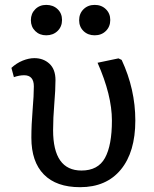

<svg xmlns="http://www.w3.org/2000/svg" viewBox="-20 -755 632 789"><path d="M169.9 -609.9Q142.6 -609.9 124.8 -627.4Q106.9 -645 106.9 -671.9Q106.9 -699.2 124.8 -717Q142.6 -734.9 169.9 -734.9Q198.2 -734.9 216.6 -717.5Q234.9 -700.2 234.9 -672.9Q234.9 -645.5 216.6 -627.7Q198.2 -609.9 169.9 -609.9ZM305.2 -671.9Q305.2 -699.2 323.2 -717Q341.3 -734.9 369.1 -734.9Q397 -734.9 415 -717.3Q433.1 -699.7 433.1 -672.9Q433.1 -645.5 415 -627.7Q397 -609.9 369.1 -609.9Q341.3 -609.9 323.2 -627.4Q305.2 -645 305.2 -671.9ZM309.1 14.2Q211.4 14.2 160.2 -38.1Q108.9 -90.3 108.9 -189Q108.9 -242.2 114 -303Q119.1 -363.8 119.1 -399.9Q119.1 -445.8 79.1 -445.8Q59.6 -445.8 37.1 -438L26.9 -476.1Q47.9 -495.6 73.2 -505.9Q98.6 -516.1 121.1 -516.1Q158.2 -516.1 183.1 -493.2Q208 -470.2 208 -425.8Q208 -386.2 203.1 -327.9Q198.2 -269.5 198.2 -220.2Q198.2 -54.2 314.9 -54.2Q382.8 -54.2 411.4 -106Q439.9 -157.7 439.9 -259.8Q439.9 -363.8 380.9 -497.1L466.8 -515.1L480 -508.8Q536.1 -388.2 536.1 -259.8Q536.1 -130.4 476.6 -58.1Q417 14.2 309.1 14.2Z"/></svg>

Font: Literata Book
Style: Regular
Weight: 400
Designer: Latin by Veronika Burian and Jose Scaglione. Greek by Irene Vlachou. Cyrillic by Vera Evstafieva
Foundry: TypeTogether
Version: Version 2.003;PS 002.003;hotconv 1.0.88;makeotf.lib2.5.64775